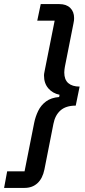

<svg xmlns="http://www.w3.org/2000/svg" viewBox="-52 -780 415 938"><path d="M-32 138 -17 57H68L115 -180Q121 -210 134.5 -238Q148 -266 173 -284.5Q198 -303 237 -306L239 -317Q205 -324 184 -348.5Q163 -373 163 -411Q163 -419 165 -427.5Q167 -436 168 -443L215 -679H130L147 -760H238Q272 -760 291 -741.5Q310 -723 310 -692Q310 -687 309.5 -680.5Q309 -674 307 -666L265 -454Q264 -447 263 -440.5Q262 -434 262 -426Q262 -391 281.5 -374Q301 -357 337 -357L318 -264Q270 -264 243.5 -240.5Q217 -217 209 -175L165 48Q156 92 131 115Q106 138 68 138Z"/></svg>

Font: IBM Plex Sans Medium
Style: Italic
Weight: 500
Italic angle: -11.31°
Designer: Mike Abbink, Paul van der Laan, Pieter van Rosmalen
Foundry: Bold Monday
Version: Version 3.201